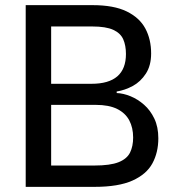

<svg xmlns="http://www.w3.org/2000/svg" viewBox="-20 -727 673 747"><path d="M80 -707H340Q423 -707 473 -682.5Q523 -658 545.5 -616Q568 -574 568 -519Q568 -472 547.5 -440.5Q527 -409 496.5 -392.5Q466 -376 434 -371V-365Q460 -364 488 -352.5Q516 -341 540.5 -319.5Q565 -298 580.5 -265.5Q596 -233 596 -189Q596 -134 573 -91.5Q550 -49 495.5 -24.5Q441 0 348 0H80ZM347 -83Q409 -83 441.5 -96Q474 -109 486 -133.5Q498 -158 498 -192Q498 -230 483 -258.5Q468 -287 436 -303Q404 -319 352 -319H179V-83ZM336 -401Q403 -401 436.5 -430Q470 -459 470 -517Q470 -550 459.5 -574Q449 -598 420.5 -611Q392 -624 339 -624H179V-401Z"/></svg>

Font: 42dot Sans Light Medium
Style: Regular
Weight: 500
Version: Version 1.000